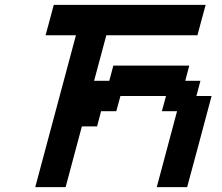

<svg xmlns="http://www.w3.org/2000/svg" viewBox="-20 -770 915 790"><path d="M625 0H750Q767.1 -62.5 800.5 -187.5Q834 -312.5 850.6 -375H788.1L804.7 -437.5H742.2L758.8 -500H446.3L429.7 -437.5H367.2L417.5 -625H792.5Q797.9 -645.5 809.1 -687.3Q820.3 -729 826.2 -750H201.2Q195.8 -729.5 184.6 -687.7Q173.3 -646 167.5 -625H292.5Q264.6 -520.5 208.7 -312.3Q152.8 -104 125 0H250Q261.2 -42 283.4 -125Q305.7 -208 316.9 -250H379.4L396 -312.5H458.5L475.6 -375H663.1L646 -312.5H708.5Z"/></svg>

Font: Faithful 32x
Style: Oblique
Weight: 400
Foundry: Faithful Resource Pack
Version: Version 1.0; January 27, 2023